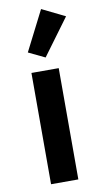

<svg xmlns="http://www.w3.org/2000/svg" viewBox="-91 -846 459 887"><g transform="rotate(-10 138.5 -402.5)"><path d="M277 -752 169 -805 74 -618 151 -581ZM202 0V-522H74V0Z"/></g></svg>

Font: IBM Plex Devanagari Medium
Style: Regular
Weight: 600
Designer: Mike Abbink, Paul van der Laan, Pieter van Rosmalen, Erin McLaughlin
Foundry: Bold Monday
Version: Version 1.0